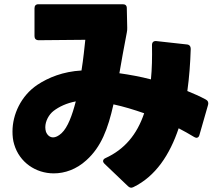

<svg xmlns="http://www.w3.org/2000/svg" viewBox="-20 -806 1040 907"><path d="M388 -49C458 -112 490 -197 516 -313C563 -303 612 -288 661 -271C627 -170 568 -100 478 -59C471 -56 467 -51 467 -45C467 -41 469 -37 473 -33L584 73C592 81 600 83 610 78C715 27 782 -75 824 -200C849 -187 874 -173 897 -159C901 -157 905 -155 908 -155C915 -155 920 -160 922 -168L963 -311C966 -322 962 -331 952 -336C924 -351 895 -364 865 -376C874 -441 879 -508 881 -575C881 -587 875 -595 863 -596L718 -612C705 -613 698 -606 698 -593C699 -534 698 -481 693 -431C643 -444 593 -453 544 -460C554 -517 565 -581 579 -652C581 -661 581 -667 581 -675L579 -768C579 -780 572 -786 560 -786H162C149 -786 143 -779 143 -767V-635C143 -623 150 -616 163 -616L383 -618C379 -582 374 -529 365 -473C278 -468 209 -440 156 -405C79 -353 39 -265 39 -185C39 -164 41 -143 47 -124C72 -39 149 13 234 13C286 13 341 -6 388 -49ZM338 -327C321 -261 300 -204 271 -177C256 -163 242 -157 231 -157C215 -157 203 -168 197 -184C195 -191 194 -198 194 -205C194 -234 211 -265 233 -282C259 -302 295 -319 338 -327Z"/></svg>

Font: LINE Seed JP_OTF ExtraBold
Style: Regular
Weight: 800
Designer: LY Corporation & Fontrix & Fontworks
Version: Version 1.013